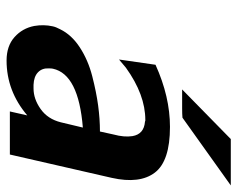

<svg xmlns="http://www.w3.org/2000/svg" viewBox="-89 -623 722 584"><g transform="rotate(90 272.0 -331.0)"><path d="M252 -524 403 -672H544L338 -525Q328 -524 309 -524ZM60 -130Q62 -140 69 -153Q86 -188 124.5 -213Q163 -238 211.5 -250.5Q260 -263 301 -268.5Q342 -274 380 -274L389 -315Q398 -348 394 -373Q388 -408 350 -411Q349 -411 347 -412H345Q268 -412 186 -353L161 -332L177 -443Q274 -487 366 -487Q470 -487 505 -441Q540 -395 521 -310L450 0H319L331 -53Q257 10 164 10Q120 10 93 -14Q66 -38 59 -74Q54 -103 60 -130ZM189 -131Q188 -127 188 -118Q187 -98 200 -85.5Q213 -73 238 -72H249Q281 -72 311.5 -93.5Q342 -115 352 -155L368 -222Q206 -209 189 -131Z"/></g></svg>

Font: Coval
Style: ExtraBold Italic
Weight: 800
Foundry: Context Ltd
Version: Version 001.000